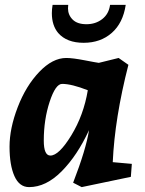

<svg xmlns="http://www.w3.org/2000/svg" viewBox="-20 -747 593 785"><path d="M99 18Q59 18 39 -27Q19 -72 19 -147Q19 -222 52.5 -309Q86 -396 140.5 -453Q195 -510 251 -510Q277 -510 326 -500.5Q375 -491 384 -490L465 -510L505 -482Q449 -264 441 -84L519 -77L515 -24L314 18L279 0Q332 -137 344 -215Q296 -111 232 -46.5Q168 18 99 18ZM186 -111Q221 -111 271.5 -193.5Q322 -276 339 -378Q273 -404 234 -404Q207 -404 183 -331Q159 -258 159 -172Q159 -111 186 -111ZM218 -612Q192 -643 192 -693Q192 -709 195 -727H259Q258 -720 258 -713Q258 -686 277 -667Q296 -648 333.5 -648Q371 -648 398 -669Q425 -690 430 -727H494Q483 -653 437 -612.5Q391 -572 322 -572Q253 -572 218 -612Z"/></svg>

Font: Andada
Style: Bold Italic
Weight: 700
Italic angle: -8.29999°
Designer: Carolina Giovagnoli
Foundry: Carolina Giovagnoli
Version: Version 1.003